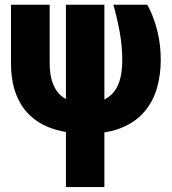

<svg xmlns="http://www.w3.org/2000/svg" viewBox="-20 -548 719 802"><path d="M25.9 -528.3H187.5V-285.2Q187.5 -235.4 199.5 -202.6Q211.4 -169.9 231.9 -151.1Q252.4 -132.3 279.3 -124.5Q306.2 -116.7 335.4 -116.7Q379.4 -116.7 409.2 -129.4Q439 -142.1 457 -165.8Q475.1 -189.5 482.9 -222.4Q490.7 -255.4 490.7 -296.4Q490.7 -356 480 -414.3Q469.2 -472.7 453.6 -528.3H595.2Q610.4 -501 623 -465.8Q635.7 -430.7 643.6 -388.2Q651.4 -345.7 651.4 -296.4Q651.4 -236.3 636 -181.4Q620.6 -126.5 584.7 -83.3Q548.8 -40 489.3 -14.9Q429.7 10.3 340.3 10.3Q269.5 10.3 211.9 -6.6Q154.3 -23.4 112.5 -59.3Q70.8 -95.2 48.3 -151.6Q25.9 -208 25.9 -286.6ZM255.4 -528.3H416V233.4H255.4Z"/></svg>

Font: Roboto Condensed Black
Style: Regular
Weight: 900
Designer: Christian Robertson
Foundry: Google
Version: Version 3.008; 2023